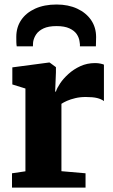

<svg xmlns="http://www.w3.org/2000/svg" viewBox="-20 -852 512 872"><path d="M34.5 0V-65L95.5 -74V-450L36 -468.5V-546L202 -568H205.5L234 -547V-523L230.5 -436H234Q238.5 -451.5 253 -473.2Q267.5 -495 291 -516.2Q314.5 -537.5 345 -551.5Q375.5 -565.5 411.5 -565.5Q425.5 -565.5 435.8 -563.2Q446 -561 452 -558.5V-393Q440 -402 421 -406.8Q402 -411.5 369.5 -411.5Q343.5 -411.5 321.8 -406.2Q300 -401 284.2 -394Q268.5 -387 259 -380.5V-74.5L368.5 -65V0ZM237 -831.5Q290 -831.5 330.5 -812.8Q371 -794 393.8 -760.8Q416.5 -727.5 416.5 -683.5Q416.5 -674 416 -661.2Q415.5 -648.5 415.5 -641.5H343Q343.5 -645.5 343 -650.8Q342.5 -656 341.5 -662Q339.5 -680.5 328.5 -696.8Q317.5 -713 295.2 -723.2Q273 -733.5 237 -733.5Q200 -733.5 177.8 -723Q155.5 -712.5 144.5 -696.2Q133.5 -680 130.5 -661.5Q130 -656 129.8 -650.8Q129.5 -645.5 129.5 -641.5H56Q54.5 -648.5 54.2 -661.2Q54 -674 54 -684.5Q54 -728 76.2 -761Q98.5 -794 139.8 -812.8Q181 -831.5 237 -831.5Z"/></svg>

Font: Merriweather 20pt Black
Style: Regular
Weight: 900
Version: Version 2.100